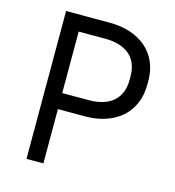

<svg xmlns="http://www.w3.org/2000/svg" viewBox="-105 -789 801 878"><g transform="rotate(15 295.5 -350.0)"><path d="M100 0H180V-257H308Q362 -257 406 -272Q450 -287 481 -314.5Q512 -342 529 -382Q546 -422 546 -472V-488Q546 -538 528.5 -577.5Q511 -617 479.5 -644Q448 -671 404 -685.5Q360 -700 306 -700H100ZM180 -333V-624H306Q343 -624 372 -615Q401 -606 421 -589Q441 -572 451.5 -546Q462 -520 462 -487V-471Q462 -437 451.5 -411.5Q441 -386 421 -368.5Q401 -351 372 -342Q343 -333 306 -333Z"/></g></svg>

Font: Fixel Variable
Style: Regular
Weight: 100
Width: 3
Designer: AlfaBravo + MacPaw
Foundry: Kyrylo Tkachov, Marchela Mozhyna, Serhii Makarenko, Maria Weinstein, Zakhar Kryvoshyya
Version: Version 1.211